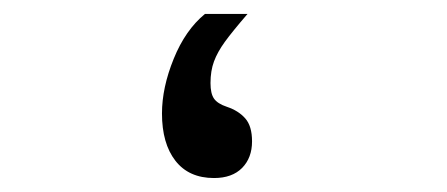

<svg xmlns="http://www.w3.org/2000/svg" viewBox="-20 -255 640 275"><path d="M212 -92.5Q212 -129.5 228.8 -170.8Q245.5 -212 273.5 -235H334.5Q312.5 -209.5 302 -195Q291.5 -180.5 286.5 -167Q281.5 -153.5 281.5 -136Q281.5 -121 286.5 -113.8Q291.5 -106.5 305 -102Q321.5 -96.5 331.2 -85.5Q341 -74.5 341 -52.5Q341 -29 326.8 -14.5Q312.5 0 286.5 0Q250.5 0 231.2 -24.8Q212 -49.5 212 -92.5Z"/></svg>

Font: JuliaMono SemiBold
Style: Italic
Weight: 600
Italic angle: -9°
Monospace: yes
Designer: cormullion
Foundry: corm
Version: Version 0.056; ttfautohint (v1.8.4)